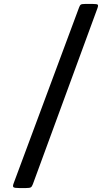

<svg xmlns="http://www.w3.org/2000/svg" viewBox="-20 -800 560 970"><path d="M409.5 -780H450Q469.5 -780 473.5 -776.5Q477.5 -773 472.5 -759L146 130.5Q141.5 143 135.5 146.5Q129.5 150 111.5 150H76Q53.5 150 48.2 145.8Q43 141.5 49 126L379.5 -762.5Q383.5 -773.5 388.5 -776.8Q393.5 -780 409.5 -780Z"/></svg>

Font: Besley* Narrow
Style: Bold
Weight: 700
Width: 4
Designer: Owen Earl
Foundry: indestructible type*
Version: Version 3.000; ttfautohint (v1.8.3)